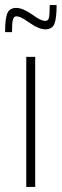

<svg xmlns="http://www.w3.org/2000/svg" viewBox="-53 -733 242 753"><path d="M50 0V-510H85V0ZM11 -702Q36 -702 75 -675Q106 -651 125 -651Q136 -651 139 -664Q142 -677 142 -713H169Q169 -659 160 -638.5Q151 -618 125 -618Q100 -618 67 -641Q63 -643 51 -651.5Q39 -660 29 -664.5Q19 -669 11 -669Q1 -669 -2.5 -655.5Q-6 -642 -6 -607H-33Q-33 -661 -24 -681.5Q-15 -702 11 -702Z"/></svg>

Font: Saira Ultra Condensed Thin
Style: Regular
Weight: 100
Width: 1
Designer: Hector Gatti with collaboration of the Omnibus-Type team
Foundry: Omnibus-Type
Version: Version 1.001; ttfautohint (v1.8)